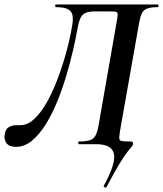

<svg xmlns="http://www.w3.org/2000/svg" viewBox="-37 -645 729 859"><path d="M439 193Q437 195 431.5 193Q426 191 427 187Q451 143 463.5 108Q476 73 473.5 49Q471 25 451 12.5Q431 0 392 0H316Q313 0 313 -6Q313 -12 316 -12Q349 -12 366 -18Q383 -24 391 -40Q399 -56 404 -84L483 -536Q489 -567 489.5 -579Q490 -591 481 -592.5Q472 -594 449 -594H389Q364 -594 348.5 -588.5Q333 -583 324 -566Q315 -549 309 -513Q302 -473 289.5 -419Q277 -365 259.5 -306Q242 -247 219 -190.5Q196 -134 167.5 -88.5Q139 -43 106 -15.5Q73 12 34 12Q4 12 -8 -4.5Q-20 -21 -16 -44Q-12 -69 3.5 -77Q19 -85 36 -85Q41 -85 46 -85Q51 -85 55 -85Q86 -85 115.5 -112Q145 -139 171 -184.5Q197 -230 219 -287.5Q241 -345 258 -406Q275 -467 285 -525Q291 -557 287.5 -576Q284 -595 266.5 -604Q249 -613 213 -613Q210 -613 210 -619Q210 -625 213 -625Q220 -625 254 -625Q288 -625 338.5 -625Q389 -625 444.5 -625Q500 -625 549.5 -625Q599 -625 632 -625Q665 -625 669 -625Q672 -625 672 -619Q672 -613 669 -613Q639 -613 622 -607Q605 -601 597.5 -585Q590 -569 585 -540L503 -77Q497 -43 496.5 -29.5Q496 -16 508 -14Q520 -12 549 -12Q555 -12 557 -8Q559 -4 558 1Q557 6 551 12.5Q545 19 531.5 36.5Q518 54 495.5 91Q473 128 439 193Z"/></svg>

Font: Cormorant
Style: Bold Italic
Weight: 700
Italic angle: -10°
Designer: Christian Thalmann (Catharsis Fonts)
Foundry: Catharsis Fonts
Version: Version 4.000